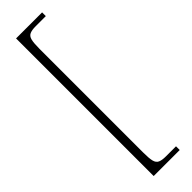

<svg xmlns="http://www.w3.org/2000/svg" viewBox="-303 -754 876 876"><g transform="rotate(-45 135.5 -316.0)"><path d="M63 128V-760H231V-736H165Q141 -736 127.5 -730Q114 -724 109.5 -706Q105 -688 105 -651V19Q105 56 109.5 74Q114 92 127.5 98Q141 104 165 104H231V128Z"/></g></svg>

Font: Noto Serif Gujarati ExtraLight
Style: Regular
Weight: 250
Version: Version 2.102